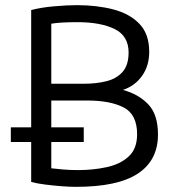

<svg xmlns="http://www.w3.org/2000/svg" viewBox="-20 -719 687 745"><path d="M275 6Q250 6 218 3.5Q186 1 154.5 -3Q123 -7 101 -13V-168H22V-225H101V-680Q139 -690 189.5 -694.5Q240 -699 279 -699Q356 -699 419.5 -682.5Q483 -666 521 -626.5Q559 -587 559 -518Q559 -464 531.5 -425Q504 -386 457 -370Q517 -354 555 -314.5Q593 -275 593 -197Q593 -97 515 -45.5Q437 6 275 6ZM179 -394H304Q354 -394 393.5 -404Q433 -414 456 -440.5Q479 -467 479 -515Q479 -580 424.5 -606.5Q370 -633 281 -633Q212 -633 179 -627ZM282 -59Q342 -59 394.5 -70.5Q447 -82 479.5 -112Q512 -142 512 -198Q512 -275 460 -302Q408 -329 318 -329H179V-225H305V-168H179V-66Q194 -64 223 -61.5Q252 -59 282 -59Z"/></svg>

Font: Ubuntu Sans
Style: Regular
Weight: 400
Designer: Dalton Maag Ltd
Foundry: Dalton Maag Ltd
Version: Version 1.006; ttfautohint (v1.8.4.7-5d5b)